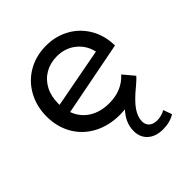

<svg xmlns="http://www.w3.org/2000/svg" viewBox="-207 -669 1026 1026"><g transform="rotate(-45 306.0 -155.5)"><path d="M408.5 44.5C424.8 20.2 454.3 -9.3 497 -44C515.7 -60 528.3 -72 535 -80L483 -142C444.3 -99.3 393.3 -78 330 -78C285.3 -78 247.2 -88 215.5 -108C183.8 -128 161.3 -156.3 148 -193L569 -275C568.3 -326.3 556.3 -371.7 533 -411C509.7 -450.3 478.3 -480.8 439 -502.5C399.7 -524.2 356 -535 308 -535C257.3 -535 211.8 -523.5 171.5 -500.5C131.2 -477.5 99.5 -445.3 76.5 -404C53.5 -362.7 42 -316.3 42 -265C42 -213 53.8 -166.3 77.5 -125C101.2 -83.7 134.7 -51.5 178 -28.5C221.3 -5.5 271 6 327 6C335 6 347.7 5.3 365 4C332.3 39.3 316 77.7 316 119C316 151 326.7 176.5 348 195.5C369.3 214.5 398.3 224 435 224C469.7 224 499.7 216 525 200L507 151C499 156.3 489.5 160.5 478.5 163.5C467.5 166.5 456.7 168 446 168C427.3 168 412.3 163.3 401 154C389.7 144.7 384 131 384 113C384 91.7 392.2 68.8 408.5 44.5ZM218.5 -431C244.8 -446.3 274.7 -454 308 -454C350 -454 386 -442 416 -418C446 -394 465.3 -362.7 474 -324L135 -260V-270C135 -306.7 142.3 -338.8 157 -366.5C171.7 -394.2 192.2 -415.7 218.5 -431Z"/></g></svg>

Font: ICO Headline
Style: Regular
Weight: 500
Designer: Julieta Ulanovsky
Foundry: Julieta Ulanovsky
Version: Version 7.200